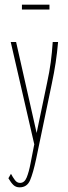

<svg xmlns="http://www.w3.org/2000/svg" viewBox="-20 -629 290 823"><path d="M64 174Q48 174 37.5 164Q27 154 16 135L27 116Q35 131 44 143Q53 155 66 155Q85 155 94.5 131.5Q104 108 111 71Q118 34 126 -6L127 -10L26 -449H49L137 -59L182 -275Q192 -321 197.5 -362Q203 -403 206 -449H229Q225 -403 218.5 -360Q212 -317 202 -270L135 52Q122 113 109 143.5Q96 174 64 174ZM74 -588V-609H192V-588Z"/></svg>

Font: Inconsolata UltraCondensed ExtraLight
Style: Regular
Weight: 200
Width: 1
Monospace: yes
Designer: Raph Levien, Cyreal, Brenton Simpson
Foundry: Raph Levien, Cyreal, Google
Version: Version 3.100; ttfautohint (v1.8.4.7-5d5b)